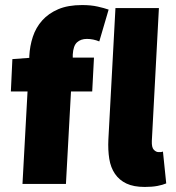

<svg xmlns="http://www.w3.org/2000/svg" viewBox="-20 -728 698 760"><path d="M373 -564Q361 -569 348.5 -571.5Q336 -574 324 -574Q300 -574 285 -560.5Q270 -547 268 -512V-500H352L345 -366H261L241 0H69L89 -366H23L29 -494L96 -499V-506Q98 -546 110 -582.5Q122 -619 147 -647Q172 -675 210.5 -691.5Q249 -708 305 -708Q340 -708 366.5 -702Q393 -696 410 -690ZM437 -696H609L581 -170Q580 -144 589 -135Q598 -126 607 -126Q612 -126 615.5 -126Q619 -126 625 -128L638 -2Q624 4 603 8Q582 12 553 12Q509 12 480.5 -1.5Q452 -15 435 -40Q418 -65 412.5 -99.5Q407 -134 409 -176Z"/></svg>

Font: Kilde Sans Black
Style: Regular
Weight: 900
Italic angle: -3°
Designer: Paul D. Hunt
Foundry: Adobe Systems Incorporated
Version: Version 1.050;PS Version 1.000;hotconv 1.0.70;makeotf.lib2.5